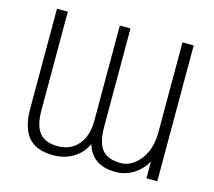

<svg xmlns="http://www.w3.org/2000/svg" viewBox="-105 -860 1115 1000"><g transform="rotate(15 452.5 -360.0)"><path d="M438.5 -96.7Q416 -47.9 371.1 -19.5Q323.2 10.7 259.8 10.7Q169.9 10.7 126.5 -39.1Q83 -88.9 83 -194.3V-731.4H141.6V-202.1Q141.6 -116.2 172.9 -78.6Q204.1 -41 272 -41Q339.8 -41 380.9 -88.4Q421.9 -135.7 421.9 -220.7V-731.4H479.5V-202.1Q479.5 -115.2 510.7 -78.1Q542 -41 610.4 -41Q668.9 -41 714.4 -97.7Q759.8 -154.3 759.8 -248V-731.4H820.3V1H761.7V-89.8Q739.3 -47.9 699.2 -20.5Q652.3 10.7 598.6 10.7Q531.2 10.7 492.2 -17.6Q454.1 -43.9 438.5 -96.7Z"/></g></svg>

Font: Gen Shin Gothic Light
Style: Regular
Weight: 200
Designer: [Source Han Sans]
Ryoko NISHIZUKA  (kana & ideographs); Paul D. Hunt (Latin, Greek & Cyrillic); Wenlong ZHANG  (bopomofo
Version: Version 1.002.20150607